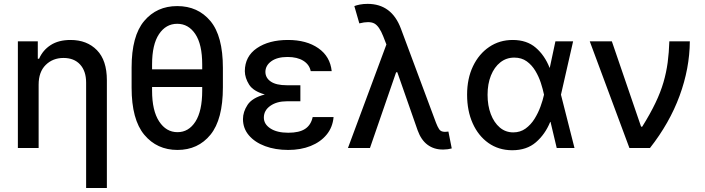

<svg xmlns="http://www.w3.org/2000/svg" viewBox="-20 -757 3604 982"><path d="M526.6 204.5H420.5V-334.2Q420.5 -393.5 389.7 -427Q359 -460.6 304.7 -460.6Q250 -460.6 213.8 -424.9Q177.6 -389.2 177.6 -323.9V0H71.4V-545.5H173.3V-456.7H180Q198.9 -500.4 239.3 -526.5Q279.8 -552.6 340.9 -552.6Q424.7 -552.6 475.7 -500.5Q526.6 -448.5 526.6 -346.9Z M887.8 9.9Q782.7 9.9 717.9 -67.8Q653.1 -145.6 653.1 -308.6V-411.6Q653.1 -573.2 717.3 -649.5Q781.6 -725.9 886.4 -725.9Q992.2 -725.9 1056.1 -649.5Q1120 -573.2 1120 -409.8V-310.4Q1120 -146 1056.5 -68Q992.9 9.9 887.8 9.9ZM1014.2 -402.3V-427.2Q1014.2 -530.2 979 -582.7Q943.9 -635.3 886.4 -635.3Q828.5 -635.3 793.1 -582.2Q757.8 -529.1 757.8 -427.2V-402.3ZM887.8 -81Q945 -81 979.6 -135.1Q1014.2 -189.3 1014.2 -293.3V-312.1H757.8V-293.3Q757.8 -191.1 793.9 -136Q829.9 -81 887.8 -81Z M1454.2 9.9Q1388.1 9.9 1335.8 -9.6Q1283.4 -29.1 1253 -64.8Q1222.7 -100.5 1222.7 -148.1Q1222.7 -185 1246.4 -221.1Q1270.2 -257.1 1334.5 -273.8Q1275.2 -290.5 1253.9 -324.6Q1232.6 -358.7 1232.2 -393.1Q1232.6 -468.8 1294 -510.7Q1355.5 -552.6 1453.1 -552.6Q1547.6 -552.6 1608.1 -510.5Q1668.7 -468.4 1676.5 -393.1H1569.2Q1562.5 -426.8 1531.4 -446.2Q1500.4 -465.6 1450.6 -465.6Q1398.1 -465.6 1367.9 -443.9Q1337.7 -422.2 1337.4 -389.2Q1337.7 -358.3 1365.2 -339.7Q1392.8 -321 1447.1 -321H1516.3V-239H1447.1Q1395.6 -239 1362.6 -215.7Q1329.5 -192.5 1329.5 -155.5Q1329.5 -121.8 1363.1 -100Q1396.7 -78.1 1454.5 -78.1Q1511 -78.1 1540.8 -98Q1570.7 -117.9 1579.2 -158.4H1686.1Q1681.5 -105.8 1650.4 -68.2Q1619.3 -30.5 1568.7 -10.3Q1518.1 9.9 1454.2 9.9Z M2248.6 7.8H2243.6Q2199.6 7.8 2166.7 -16.5Q2133.9 -40.8 2116.1 -90.2L2012.1 -387.4H2006L1872.2 0H1759.6L1956.3 -529.5L1940.3 -570.7Q1919.7 -623.6 1894.2 -637.1Q1881.4 -643.8 1861.9 -643.8Q1843 -643.8 1817.8 -637.4L1792.3 -725.9Q1802.6 -730.1 1820.5 -733.7Q1838.4 -737.2 1860.1 -737.2Q1983.3 -737.2 2030.5 -610.4L2209.9 -129.3Q2217.3 -109.7 2226 -96.2Q2234.7 -82.7 2255.3 -82.7Q2259.2 -82.7 2264.9 -83.3Q2270.6 -83.8 2273.4 -84.2L2290.5 2.1Q2270.6 7.8 2248.6 7.8Z M2600.1 11.4H2597.7Q2529.5 10.7 2478 -25.7Q2426.5 -62.1 2397.7 -126.1Q2369 -190 2369 -272.7Q2369 -355.1 2399.1 -418.1Q2429.3 -481.2 2482.1 -516.9Q2534.8 -552.6 2602.3 -552.6Q2674.4 -552.6 2720.2 -513.1Q2766 -473.7 2790.8 -410.5H2791.9L2820.7 -545.5H2911.2L2849.1 -272.7L2918.3 0H2827.4L2795.8 -133.2H2794Q2768.1 -70 2720.9 -29.3Q2673.7 11.4 2600.1 11.4ZM2605.1 -79.9Q2641 -79.9 2668 -99.4Q2695 -119 2713.8 -149.1Q2732.6 -179.3 2744.5 -212.2Q2756.4 -245 2762.1 -271.3L2762.4 -272.7L2762.1 -274.1Q2756.7 -300.4 2746.3 -332.7Q2735.8 -365.1 2718.2 -394.5Q2700.6 -424 2674.2 -443.2Q2647.7 -462.4 2610.4 -462.4Q2569.6 -462.4 2538.9 -438Q2508.2 -413.7 2490.9 -370.7Q2473.7 -327.8 2473.7 -272Q2473.7 -217 2490.2 -173.5Q2506.7 -130 2536.2 -104.9Q2565.7 -79.9 2605.1 -79.9Z M3304.3 0H3199.2L2996.4 -545.5H3109.4L3258.9 -109H3264.6Q3305.8 -175.1 3332.2 -230.3Q3358.7 -285.5 3373.4 -336.1Q3388.1 -386.7 3394.9 -437.7Q3401.6 -488.6 3403.4 -545.5H3508.2Q3507.1 -406.6 3455.8 -267Q3404.5 -127.5 3304.3 0Z"/></svg>

Font: Linik Sans Medium
Style: Regular
Weight: 500
Designer: Rasmus Andersson (font), Cristiano Sobral (main changes)
Foundry: rsms
Version: Version 3.018;June 1, 2022;FontCreator 14.0.0.2814 64-bit; t